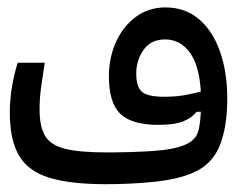

<svg xmlns="http://www.w3.org/2000/svg" viewBox="-20 -484 626 507"><path d="M259.8 2.4Q166 2.4 110.4 -14.6Q54.7 -31.7 30.3 -73Q5.9 -114.3 5.9 -187.5Q5.9 -224.1 12.7 -260.5Q19.5 -296.9 26.9 -318.4H98.1Q91.8 -278.3 88.1 -250.5Q84.5 -222.7 84.5 -194.8Q84.5 -149.4 99.4 -124.8Q114.3 -100.1 153.1 -90.8Q191.9 -81.5 263.2 -81.5Q322.8 -81.5 379.4 -85Q436 -88.4 467.3 -101.1Q489.7 -110.4 499 -126.7Q508.3 -143.1 510.3 -189L498.5 -188.5Q487.3 -173.3 464.4 -163.8Q441.4 -154.3 397.9 -154.3Q328.6 -154.3 298.1 -183.1Q267.6 -211.9 267.6 -282.7Q267.6 -331.5 286.1 -372.8Q304.7 -414.1 338.4 -439.2Q372.1 -464.4 417 -464.4Q468.8 -464.4 505.1 -433.6Q541.5 -402.8 560.8 -348.4Q580.1 -293.9 580.1 -223.6Q580.1 -148.4 560.1 -99.1Q540 -49.8 490.7 -28.3Q450.7 -10.7 389.9 -4.2Q329.1 2.4 259.8 2.4ZM510.3 -242.2Q506.3 -311.5 481 -345.7Q455.6 -379.9 416 -379.9Q378.9 -379.9 359.4 -352.8Q339.8 -325.7 339.8 -289.6Q339.8 -254.9 354.7 -241.7Q369.6 -228.5 414.1 -228.5Q442.9 -228.5 465.6 -232.4Q488.3 -236.3 510.3 -242.2Z"/></svg>

Font: Cascadia Code PL SemiLight
Style: Regular
Weight: 350
Monospace: yes
Designer: Aaron Bell
Foundry: Saja Typeworks
Version: Version 2404.023; ttfautohint (v1.8.4)